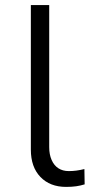

<svg xmlns="http://www.w3.org/2000/svg" viewBox="-20 -725 365 753"><path d="M239 8Q176 8 138.5 -31Q101 -70 101 -138V-705H173V-148Q173 -119 182.5 -97.5Q192 -76 209 -65Q226 -54 250 -54Q265 -54 280 -56Q295 -58 311 -62L312 -2Q296 3 279 5.5Q262 8 239 8Z"/></svg>

Font: Nunito Sans 6pt Light
Style: Regular
Weight: 300
Version: Version 3.101;gftools[0.9.27]